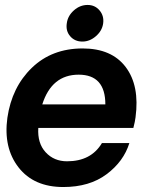

<svg xmlns="http://www.w3.org/2000/svg" viewBox="-20 -751 615 776"><path d="M313 -583Q282.2 -583 263.7 -604.5Q245.1 -626 250 -657.2Q253.9 -687 278.6 -709Q303.2 -731 334 -731Q363.8 -731 382.3 -709Q400.9 -687 397 -657Q393.1 -627 367.9 -605Q342.8 -583 313 -583ZM527.8 -276.9Q525.9 -260.7 519 -233.9H134.8Q130.9 -171.9 164.6 -135.5Q198.2 -99.1 251 -99.1Q348.1 -99.1 392.1 -172.9H502.9Q480 -98.6 410.9 -46.9Q341.8 4.9 235.8 4.9Q116.7 4.9 54.9 -74.5Q-6.8 -153.8 9.8 -274.9Q27.8 -398.9 108.9 -477.1Q189.9 -555.2 314 -555.2Q431.2 -555.2 488 -480Q544.9 -404.8 527.8 -276.9ZM297.9 -449.2Q189 -449.2 150.9 -329.1H405.8Q405.8 -449.2 297.9 -449.2Z"/></svg>

Font: Oakes Grotesk
Style: SemiBold Italic
Weight: 600
Designer: Samuel Oakes
Foundry: Samuel Oakes
Version: Version 1.0 | wf-rip DC20170320